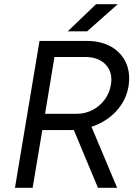

<svg xmlns="http://www.w3.org/2000/svg" viewBox="-20 -895 666 915"><path d="M168.3 -700H393.2Q461.3 -700 510.1 -672.2Q558.8 -644.3 580.8 -594.9Q602.7 -545.5 592.3 -482.7Q582.2 -423.2 543.1 -375.8Q504 -328.3 444.4 -301.8Q384.8 -275.3 316.8 -275.3H181.7L135.5 0H51.3ZM326.7 -287.5 399.3 -330.7 538.2 0H446.8ZM508.8 -493.2Q518 -550.8 483.7 -587.2Q449.3 -623.5 384.7 -623.5H239.5L194.8 -352.8H348Q385.7 -352.8 420.4 -370.6Q455.2 -388.3 479.1 -420.6Q503 -452.8 508.8 -493.2ZM437.8 -875H541.2L395.3 -745.7H302.8Z"/></svg>

Font: Oak Sans Light Italic
Style: Regular
Weight: 400
Italic angle: -9.5°
Foundry: Erik Kennedy, Walven
Version: Version 1.000;Glyphs 3.1.2 (3151)